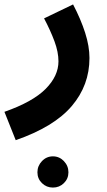

<svg xmlns="http://www.w3.org/2000/svg" viewBox="-55 -403 484 867"><path d="M16 230 -35 102Q93 57 151 -1.5Q209 -60 209 -126Q209 -168 191 -216.5Q173 -265 144 -320L275 -383Q310 -316 329.5 -255Q349 -194 349 -141Q349 -18 269 76Q189 170 16 230ZM184 444Q155 444 134.5 424Q114 404 114 375Q114 346 134.5 324.5Q155 303 184 303Q213 303 233.5 324.5Q254 346 254 375Q254 404 233.5 424Q213 444 184 444Z"/></svg>

Font: Noto IKEA Arabic
Style: Bold
Weight: 700
Designer: Monotype Design Team
Foundry: Monotype Imaging Inc.
Version: Version 1.200